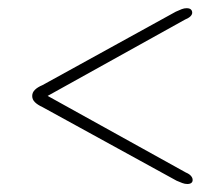

<svg xmlns="http://www.w3.org/2000/svg" viewBox="-20 -576 544 468"><path d="M93 -344V-340.5L430.5 -528Q440 -532 444.2 -536.2Q448.5 -540.5 448.5 -545Q448.5 -550 445.2 -553Q442 -556 435 -556Q429 -556 423.2 -553.8Q417.5 -551.5 408.5 -547.5L83.5 -368.5Q71.5 -363.5 65 -357Q58.5 -350.5 58.5 -342Q58.5 -333.5 65 -327Q71.5 -320.5 83.5 -315L410.5 -135.5Q418.5 -132 424.5 -129.8Q430.5 -127.5 436.5 -127.5Q443.5 -127.5 446.8 -130.5Q450 -133.5 449.5 -138Q449.5 -142.5 445.5 -147.2Q441.5 -152 433 -155.5Z"/></svg>

Font: Fraunces ExtraLight
Style: Regular
Weight: 250
Version: Version 1.000;[b76b70a41]